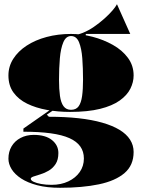

<svg xmlns="http://www.w3.org/2000/svg" viewBox="-20 -676 684 911"><path d="M265 215Q203 215 157 203Q111 191 80.5 171Q50 151 35 126.5Q20 102 20 77Q20 44 35 18.5Q50 -7 77.5 -21.5Q105 -36 140 -36Q196 -36 226.5 -11.5Q257 13 257 50Q257 82 244 102Q231 122 211.5 133.5Q192 145 172 151Q152 157 139 161.5Q126 166 126 172Q126 180 139.5 186.5Q153 193 175.5 197Q198 201 225 201Q270 201 304.5 184.5Q339 168 358.5 140Q378 112 378 76Q378 43 361 19Q344 -5 309.5 -20.5Q275 -36 220.5 -43.5Q166 -51 91 -51V-66L227 -161L236 -155L202 -132L212 -122Q289 -122 352.5 -115Q416 -108 465 -94Q514 -80 547 -60Q580 -40 597 -13.5Q614 13 614 45Q614 108 571 145Q528 182 449.5 198.5Q371 215 265 215ZM312 -145Q255 -145 202.5 -154.5Q150 -164 109 -184Q68 -204 44 -237Q20 -270 20 -318Q20 -361 43 -397Q66 -433 106.5 -459.5Q147 -486 201 -500.5Q255 -515 317 -515Q367 -515 419 -501.5Q471 -488 515.5 -463Q560 -438 587 -401.5Q614 -365 614 -318Q614 -286 598.5 -255Q583 -224 548 -199Q513 -174 455 -159.5Q397 -145 312 -145ZM317 -155Q341 -155 353 -171.5Q365 -188 369.5 -220Q374 -252 374 -298Q374 -352 370.5 -399Q367 -446 355 -475.5Q343 -505 317 -505Q293 -505 280.5 -475.5Q268 -446 264 -399Q260 -352 260 -298Q260 -253 264.5 -221Q269 -189 281.5 -172Q294 -155 317 -155ZM387 -495 320 -509Q345 -509 372.5 -520Q400 -531 426 -549Q452 -567 474.5 -587Q497 -607 513 -625.5Q529 -644 535 -656L598 -515H387Z"/></svg>

Font: Kalnia Thin
Style: Regular
Weight: 100
Version: Version 1.105